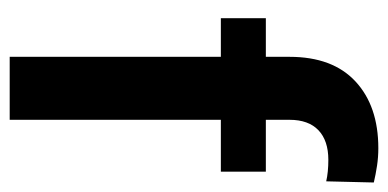

<svg xmlns="http://www.w3.org/2000/svg" viewBox="-222 -578 800 396"><g transform="rotate(90 178.0 -380.0)"><path d="M227.1 0H97.2V-435.5H17.6V-528.3H97.2V-577.1Q97.2 -666 147.9 -713.1Q198.7 -760.3 285.6 -760.3Q304.2 -760.3 322 -757.6Q339.8 -754.9 356.4 -751L354 -652.8Q335 -657.2 309.6 -657.2Q270 -657.2 248.5 -636.7Q227.1 -616.2 227.1 -577.1V-528.3H334V-435.5H227.1Z"/></g></svg>

Font: Vazirmatn FD SemiBold
Style: Regular
Weight: 600
Designer: Saber Rastikerdar
Foundry: Saber Rastikerdar
Version: Version 33.001